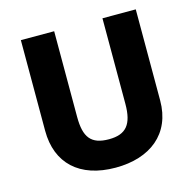

<svg xmlns="http://www.w3.org/2000/svg" viewBox="-105 -823 956 941"><g transform="rotate(-15 372.5 -352.0)"><path d="M369 10C544 10 664 -82 664 -252V-714H495V-280C495 -177 461 -133 373 -133C282 -133 250 -176 250 -279V-714H81V-254C81 -89 186 10 369 10Z"/></g></svg>

Font: Kathrein 85 Heavy
Style: Regular
Weight: 900
Designer: Lazydogs Typefoundry, based on Open Sans by Ascender Corporation
Foundry: Lazydogs Typefoundry
Version: Version 1.003;PS 001.003;hotconv 1.0.88;makeotf.lib2.5.64775